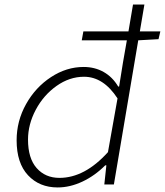

<svg xmlns="http://www.w3.org/2000/svg" viewBox="-20 -810 724 843"><path d="M53 -194Q53 -279 94.5 -353Q136 -427 204 -471.5Q272 -516 347 -516Q396 -516 435 -494Q474 -472 499 -430H503L520 -536L537 -633H339L346 -672H544L564 -790H614L594 -672H684L676 -638L587 -633L480 0H438L447 -84H442Q396 -38 341.5 -12.5Q287 13 233 13Q153 13 103 -40.5Q53 -94 53 -194ZM454 -142 496 -378Q434 -473 349 -473Q285 -473 228 -432.5Q171 -392 137 -328Q103 -264 103 -197Q103 -115 141 -72Q179 -29 241 -29Q352 -29 454 -142Z"/></svg>

Font: Nebula Sans Light
Style: Regular
Weight: 300
Italic angle: -9°
Designer: Paul D. Hunt for Adobe (as Source Sans)
Foundry: Nebula Entertainment & Broadcasting LLC
Version: Version 1.010